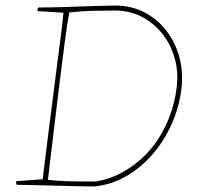

<svg xmlns="http://www.w3.org/2000/svg" viewBox="-20 -667 714 693"><path d="M321 6Q292 6 254 5Q216 4 176 3Q136 2 100.5 1Q65 0 40 0Q38 -4 38 -13L134 -20Q143 -97 153 -174Q163 -251 173 -330Q178 -370 184.5 -421Q191 -472 198 -524.5Q205 -577 209 -621L115 -627Q115 -634 118 -640Q171 -640 226 -642Q281 -644 326.5 -645.5Q372 -647 396 -647Q453 -647 500 -623Q547 -599 579.5 -557.5Q612 -516 627 -462Q642 -408 635 -348Q627 -281 600 -220Q573 -159 530.5 -110Q488 -61 434.5 -30.5Q381 0 321 6ZM327 -12Q373 -20 413 -40.5Q453 -61 487 -91Q540 -138 573.5 -204.5Q607 -271 617 -346Q625 -404 611 -455Q597 -506 566 -545Q535 -584 491.5 -606.5Q448 -629 395 -629Q352 -629 314.5 -628Q277 -627 230 -622Q223 -585 213 -509.5Q203 -434 192 -343Q182 -263 172 -177.5Q162 -92 153 -18Q168 -16 192.5 -14.5Q217 -13 244 -12.5Q271 -12 293.5 -12Q316 -12 327 -12Z"/></svg>

Font: Labrada Thin
Style: Italic
Weight: 100
Italic angle: -7°
Designer: Mercedes Jáuregui
Foundry: Omnibus-Type Team
Version: Version 1.000; ttfautohint (v1.8.4.7-5d5b)